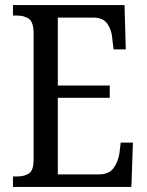

<svg xmlns="http://www.w3.org/2000/svg" viewBox="-20 -734 576 754"><path d="M31 0V-41H47Q76 -41 94 -53Q112 -65 112 -108V-601Q112 -648 93 -660.5Q74 -673 47 -673H31V-714H469L474 -540H426L421 -582Q419 -615 402 -640Q385 -665 346 -665H207V-398H411V-350H207V-49H367Q408 -49 426 -74Q444 -99 449 -132L454 -174H502L496 0Z"/></svg>

Font: Noto Serif Sinhala Condensed
Style: Regular
Weight: 400
Width: 3
Designer: Jelle Bosma - Monotype Design Team
Foundry: Monotype Imaging Inc.
Version: Version 2.007; ttfautohint (v1.8.4.7-5d5b)